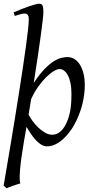

<svg xmlns="http://www.w3.org/2000/svg" viewBox="-21 -762 513 1026"><path d="M297.9 -393.1Q285.2 -393.1 265.9 -381.6Q246.6 -370.1 225.1 -348.9Q203.6 -327.6 182.6 -298.1Q161.6 -268.6 145.5 -232.4L131.8 -149.9Q139.2 -134.8 152.6 -116Q166 -97.2 183.1 -80.8Q200.2 -64.5 219.5 -53.2Q238.8 -42 257.8 -42Q271.5 -42 283.2 -47.1Q294.9 -52.2 304.4 -61.3Q314 -70.3 321.5 -82Q329.1 -93.8 335 -106.9Q343.8 -126 349.1 -146.7Q354.5 -167.5 356.9 -187.7Q359.4 -208 360.1 -226.6Q360.8 -245.1 360.8 -259.8Q360.8 -293.9 355.5 -319.1Q350.1 -344.2 341.1 -360.6Q332 -377 320.8 -385Q309.6 -393.1 297.9 -393.1ZM210.9 -696.8Q210.9 -686.5 207.5 -655.8Q204.1 -625 197.5 -576.7Q190.9 -528.3 181.4 -463.1Q171.9 -397.9 159.2 -318.8Q190.4 -365.7 217 -393.1Q243.7 -420.4 266.4 -434.6Q289.1 -448.7 307.4 -452.9Q325.7 -457 339.8 -457Q358.9 -457 375.5 -447.3Q392.1 -437.5 404.8 -418.2Q417.5 -398.9 424.8 -370.8Q432.1 -342.8 432.1 -306.2Q432.1 -257.3 418.5 -202.6Q404.8 -147.9 374 -91.8Q362.8 -72.3 347.4 -52.5Q332 -32.7 313.7 -16.6Q295.4 -0.5 274.2 9.8Q252.9 20 230 20Q214.4 20 199.7 11.2Q185.1 2.4 171.4 -12.2Q157.7 -26.9 145 -45.4Q132.3 -64 120.6 -84Q116.7 -64 113.5 -43.9Q110.4 -23.9 106.4 -2.9Q89.4 97.7 85.7 151.1Q82 204.6 87.4 218.3Q80.1 220.2 70.3 223.4Q60.5 226.6 50 230.2Q39.6 233.9 30 237.5Q20.5 241.2 14.2 244.1L-1.5 230Q5.9 186.5 15.6 128.9Q25.4 71.3 36.4 6.1Q47.4 -59.1 58.6 -128.9Q69.8 -198.7 80.6 -266.6Q91.3 -334.5 100.8 -397.7Q110.4 -460.9 117.4 -512.9Q124.5 -564.9 128.7 -602.5Q132.8 -640.1 132.8 -657.2Q132.8 -668.5 130.9 -675Q128.9 -681.6 125.2 -684.8Q121.6 -688 116.9 -689Q112.3 -689.9 106.9 -689.9Q102.5 -689.9 94.5 -687.7Q86.4 -685.5 78.1 -683.1Q68.8 -680.2 58.1 -676.8L51.8 -695.8Q72.3 -705.1 93.8 -713.4Q115.2 -721.7 133.8 -728Q152.3 -734.4 166.5 -738.3Q180.7 -742.2 187 -742.2Q202.6 -742.2 206.8 -731.7Q210.9 -721.2 210.9 -696.8Z"/></svg>

Font: Gentium Plus Viet
Style: Italic
Weight: 400
Italic angle: -8°
Designer: J. Victor Gaultney, Annie Olsen, Iska Routamaa, Becca Hirsbrunner
Foundry: SIL International
Version: Version 5.000